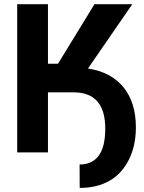

<svg xmlns="http://www.w3.org/2000/svg" viewBox="-20 -731 689 921"><path d="M401.9 -402.3Q512.2 -385.7 572 -312.7Q631.8 -239.7 631.8 -119.6Q631.8 -31.7 597.9 35.6Q564 103 504.2 136.7Q444.3 170.4 362.3 170.4L361.8 58.1Q421.9 58.1 453.4 15.9Q484.9 -26.4 484.9 -113.8Q484.9 -288.1 333 -288.1H210V0H62.5V-710.9H210V-425.3H258.3L433.1 -710.9H614.7Z"/></svg>

Font: MAUL Bold
Style: Bold
Weight: 700
Designer: MAUL
Version: Version 1.0; 2020; ttfautohint (v1.8.3)